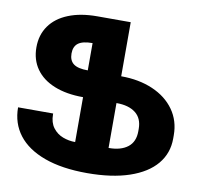

<svg xmlns="http://www.w3.org/2000/svg" viewBox="-83 -837 967 934"><g transform="rotate(10 400.5 -370.0)"><path d="M790 -245.1V-228Q790 -155.8 745.4 -102.3Q700.7 -48.8 614.5 -19.5Q528.3 9.8 406.2 9.8Q281.7 9.8 195.3 -21.7Q108.9 -53.2 64.7 -110.8Q20.5 -168.5 20.5 -247.1H193.8V-243.2Q193.8 -202.6 213.1 -177Q232.4 -151.4 262 -140.1Q291.5 -128.9 323.2 -128.9V-350.6Q240.7 -350.6 180.9 -374.8Q121.1 -398.9 89.4 -443.8Q57.6 -488.8 57.6 -550.3Q57.6 -611.8 89.4 -656.7Q121.1 -701.7 180.9 -725.8Q240.7 -750 323.2 -750H488.3V-482.9H489.3Q576.2 -482.9 644.8 -453.4Q713.4 -423.8 751.7 -369.9Q790 -315.9 790 -245.1ZM323.2 -482.9V-617.7Q274.4 -617.7 252.7 -601.3Q231 -585 231 -550.3Q231 -515.6 252.7 -499.3Q274.4 -482.9 323.2 -482.9ZM616.7 -245.6Q616.7 -297.9 582.8 -324.2Q548.8 -350.6 489.3 -350.6H488.3V-128.9H489.3Q548.8 -128.9 582.8 -155.3Q616.7 -181.6 616.7 -233.9Z"/></g></svg>

Font: Mardoto Black
Style: Regular
Weight: 900
Designer: Christian Robertson, Vahan Hovhannisyan
Foundry: Google
Version: Version 1.000